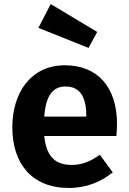

<svg xmlns="http://www.w3.org/2000/svg" viewBox="-20 -913 636 950"><path d="M231 -893 170 -775 418 -676 461 -755ZM559 -299C559 -482 463 -590 301 -590C134 -590 41 -456 41 -283C41 -104 137 17 321 17C410 17 482 -15 538 -60L474 -147C424 -112 383 -97 335 -97C261 -97 210 -130 199 -240H556C557 -256 559 -280 559 -299ZM407 -336H199C207 -445 244 -485 305 -485C378 -485 407 -429 407 -342Z"/></svg>

Font: Glow Sans TC Normal
Style: Bold
Weight: 700
Designer: Ryoko NISHIZUKA (kana, bopomofo & ideographs); Paul D. Hunt (Latin, Greek & Cyrillic); Sandoll Communications, Soo-young
Version: Version 0.93